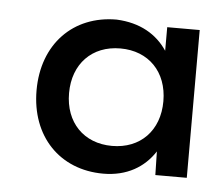

<svg xmlns="http://www.w3.org/2000/svg" viewBox="-34 -667 402 365"><g transform="rotate(5 167.0 -484.0)"><path d="M274 -343H334V-625H272V-580C252 -610 220 -629 175 -631C92 -631 35 -572 35 -484C35 -396 92 -337 175 -337C220 -337 253 -357 273 -388ZM187 -391C133 -391 97 -428 97 -484C97 -540 133 -577 187 -577C241 -577 277 -540 277 -484C277 -428 241 -391 187 -391Z"/></g></svg>

Font: Goli Medium
Style: Regular
Weight: 500
Designer: jaikishan Patel
Foundry: MagicType
Version: Version 1.000;Glyphs 3.2 (3242)